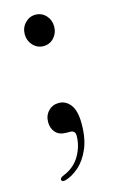

<svg xmlns="http://www.w3.org/2000/svg" viewBox="-93 -441 373 630"><g transform="rotate(-15 94.0 -126.5)"><path d="M94 -295.5Q73 -295.5 58.5 -311.2Q44 -327 44 -348.5Q44 -371 58.8 -386.5Q73.5 -402 94 -402Q115.5 -402 129.8 -386.5Q144 -371 144 -348.5Q144 -327 129.8 -311.2Q115.5 -295.5 94 -295.5ZM93 -1.5Q68 -1.5 55.8 -15.5Q43.5 -29.5 43.5 -50.5Q43.5 -73 57.8 -87.8Q72 -102.5 93 -102.5Q117 -102.5 132.8 -82Q148.5 -61.5 148.5 -17.5Q148.5 33.5 133.2 68Q118 102.5 95 122.2Q72 142 48.5 148.5Q37 150.5 35.5 143.5Q34.5 136 48 131Q85 116 103.8 83.8Q122.5 51.5 122.5 16Q122.5 -1.5 104.5 -1.5Z"/></g></svg>

Font: Fraunces 72pt S000 Light
Style: Regular
Weight: 300
Version: Version 1.000; ttfautohint (v1.8.3)